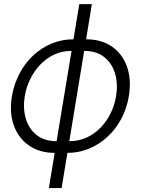

<svg xmlns="http://www.w3.org/2000/svg" viewBox="-20 -748 701 954"><path d="M222.7 186.5 374 -727.5H436.5L286.1 186.5ZM251 11.7Q176.3 11.2 124 -24.9Q71.8 -61 48.8 -124.5Q25.9 -188 39.1 -269.5Q49.8 -331.5 77.4 -383.5Q105 -435.5 146 -473.4Q187 -511.2 237.5 -532Q288.1 -552.7 344.7 -552.7H364.3L270.5 11.7ZM261.7 -46.4H271.5L345.7 -495.1H335Q289.1 -495.1 250 -477.1Q210.9 -459 180.7 -427.5Q150.4 -396 130.4 -355.5Q110.4 -314.9 103 -269.5Q93.3 -210 108.2 -159.2Q123 -108.4 161.6 -77.4Q200.2 -46.4 261.7 -46.4ZM314.5 11.7H295.9L389.6 -552.7H408.2Q483.9 -552.7 536.1 -516.6Q588.4 -480.5 611.1 -416.5Q633.8 -352.5 620.1 -269.5Q609.9 -208.5 582.3 -157Q554.7 -105.5 513.7 -67.9Q472.7 -30.3 421.9 -9.3Q371.1 11.7 314.5 11.7ZM324.2 -46.4Q370.6 -46.4 409.7 -64.2Q448.7 -82 479 -113Q509.3 -144 529.3 -184.3Q549.3 -224.6 556.6 -269.5Q566.9 -330.6 552 -381.6Q537.1 -432.6 498.5 -463.9Q460 -495.1 398.4 -495.1H388.2L314.5 -46.4Z"/></svg>

Font: Inter Tight Light
Style: Italic
Weight: 300
Italic angle: -9.39999°
Designer: Rasmus Andersson
Foundry: rsms
Version: Version 3.004